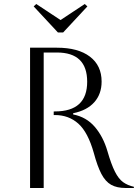

<svg xmlns="http://www.w3.org/2000/svg" viewBox="-20 -938 688 958"><path d="M130 -700H264Q370 -700 428.5 -655.5Q487 -611 487 -531Q487 -469 450.5 -428Q414 -387 345 -373V-367Q411 -354 453 -305Q495 -256 516 -184Q535 -118 553.5 -81.5Q572 -45 594.5 -29Q617 -13 648 -6V0H607Q563 0 534.5 -16Q506 -32 486 -70Q466 -108 448 -175Q419 -278 371 -321Q323 -364 254 -364H248V-382H254Q415 -382 415 -530Q415 -676 264 -676H198V0H130ZM269 -776 148 -906 161 -918 282 -838 403 -918 416 -906 295 -776Z"/></svg>

Font: Aboreto
Style: Regular
Weight: 400
Designer: Dominik Jáger
Foundry: Dominik Jáger
Version: Version 1.001; ttfautohint (v1.8.4.7-5d5b)